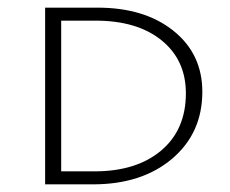

<svg xmlns="http://www.w3.org/2000/svg" viewBox="-20 -482 601 502"><path d="M223 0H98V-462H235Q358 -462 433.5 -401.5Q509 -341 509 -242Q509 -134 430 -67Q351 0 223 0ZM466 -238Q466 -325 402.5 -376.5Q339 -428 230 -428H140V-34H227Q337 -34 401.5 -88.5Q466 -143 466 -238Z"/></svg>

Font: EauTestSC Light
Style: Regular
Weight: 300
Designer: Christian Thalmann (Catharsis Fonts)
Version: Version 0.001;PS 000.001;hotconv 1.0.88;makeotf.lib2.5.64775